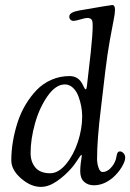

<svg xmlns="http://www.w3.org/2000/svg" viewBox="-20 -730 518 763"><path d="M24.9 -92.8Q24.9 -128.9 31.2 -167Q37.6 -205.1 49.6 -242.7Q61.5 -280.3 81.3 -313.5Q101.1 -346.7 125.7 -372.3Q150.4 -397.9 184.1 -412.8Q217.8 -427.7 256.3 -427.7Q292.5 -427.7 308.6 -393.6Q316.9 -375 320.3 -375Q323.7 -375 325.2 -386.7L331.5 -441.4Q353.5 -622.6 346.7 -646.5Q343.3 -658.7 326.7 -658.7Q319.3 -658.7 299.6 -652.8Q279.8 -647 272 -647Q264.6 -647 260 -651.9Q255.4 -656.7 255.4 -664.1Q255.4 -681.2 293 -688Q419.4 -710 425.8 -710Q437 -710 437 -691.4Q437 -676.3 431.6 -650.4Q426.3 -624.5 416.5 -570.1Q406.7 -515.6 398.4 -446.8L381.3 -301.8Q365.7 -175.8 365.7 -98.6Q365.7 -80.6 371.6 -63.5Q377.4 -46.4 388.2 -46.4Q404.3 -46.4 419.2 -61.5Q434.1 -76.7 440.4 -96.7Q441.9 -101.1 443.8 -112.8Q446.3 -128.4 456.5 -128.4Q463.9 -128.4 470.7 -121.3Q477.5 -114.3 477.5 -103Q477.5 -88.9 463.4 -65.4Q449.2 -42 427.7 -23.4Q392.1 6.3 353 6.3Q329.6 6.3 314.2 -7.6Q298.8 -21.5 298.8 -49.8Q298.8 -64.5 301 -82.3Q303.2 -100.1 304.4 -106Q305.7 -111.8 303.7 -115.2Q302.2 -115.2 296.1 -106.2Q290 -97.2 280.5 -83.3Q271 -69.3 263.7 -61.5Q237.3 -31.2 205.1 -9.3Q172.9 12.7 142.1 12.7Q102.5 12.7 63.7 -21Q24.9 -54.7 24.9 -92.8ZM179.2 -41.5Q212.4 -41.5 242.4 -77.9Q272.5 -114.3 289.6 -166.3Q306.6 -218.3 306.6 -267.6Q306.6 -285.6 303 -306.2Q299.3 -326.7 291.7 -347.2Q284.2 -367.7 270 -381.1Q255.9 -394.5 237.8 -394.5Q201.7 -394.5 169.2 -348.4Q136.7 -302.2 119.1 -239.5Q101.6 -176.8 101.6 -122.1Q101.6 -86.4 120.8 -64Q140.1 -41.5 179.2 -41.5Z"/></svg>

Font: Cooper*
Style: Italic
Weight: 400
Italic angle: -7°
Designer: Owen Earl
Foundry: indestructible type*
Version: Version 0.001